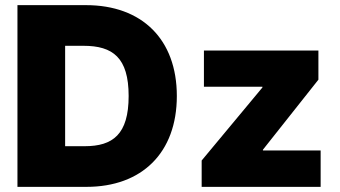

<svg xmlns="http://www.w3.org/2000/svg" viewBox="-20 -727 1323 747"><path d="M316.4 0C532.2 0 668 -132.8 668 -353.5C668 -574.2 532.2 -707 314.5 -707H47.9V0ZM764.6 0H1227.5V-141.6H1002.9V-144.5L1218.8 -417V-530.3H773.4V-389.6H1001V-386.7L764.6 -102.5ZM233.4 -158.2V-548.8H304.7C418.9 -548.8 480.5 -502.9 480.5 -353.5C480.5 -204.1 418.9 -158.2 309.6 -158.2Z"/></svg>

Font: Pretendard Black
Style: Regular
Weight: 900
Designer: Base glyphs from Inter by Rasmus Andersson; Hangeul glyphs from Noto Sans CJK(Source Han Sans) by Jang Soo-young and Kan
Foundry: Kil Hyung-jin
Version: Version 1.309;Glyphs 3.2 (3225)